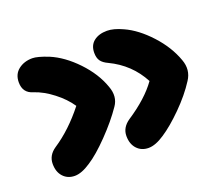

<svg xmlns="http://www.w3.org/2000/svg" viewBox="-87 -662 854 735"><g transform="rotate(-20 340.0 -295.0)"><path d="M405.8 -59.1Q377 -59.1 358.9 -78.6Q340.8 -98.1 340.8 -130.9Q340.8 -165.5 374 -188Q455.1 -241.2 496.1 -298.8Q454.1 -378.4 371.1 -418Q351.6 -426.8 342.8 -439Q334 -451.2 334 -472.2Q334 -502.9 354.5 -519Q375 -535.2 408.2 -535.2Q435.5 -535.2 472.2 -518.1Q523.4 -495.1 571.8 -442.6Q620.1 -390.1 641.1 -331.1Q657.7 -286.6 632.8 -249Q602.5 -201.7 555.9 -155.3Q509.3 -108.9 471.2 -84Q434.1 -59.1 405.8 -59.1ZM104 -55.2Q75.2 -55.2 57.1 -74.7Q39.1 -94.2 39.1 -127Q39.1 -162.1 71.8 -184.1Q140.1 -229 200.2 -305.2Q177.2 -339.4 139.6 -368.4Q102.1 -397.5 64 -410.2Q23.9 -421.4 23.9 -464.8Q23.9 -498 47.1 -516.1Q70.3 -534.2 104 -534.2Q124.5 -534.2 168 -517.1Q222.7 -494.1 272.5 -441.9Q322.3 -389.6 342.8 -331.1Q359.9 -286.1 335.9 -252Q303.2 -204.1 254.4 -153.8Q205.6 -103.5 168.9 -80.1Q131.8 -55.2 104 -55.2Z"/></g></svg>

Font: Shantell Sans Irregular Bouncy
Style: Bold
Weight: 700
Designer: Stephen Nixon, Anya Danilova, Shantell Martin
Foundry: Arrow Type
Version: Version 1.006;[9816181b4]